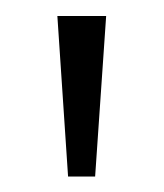

<svg xmlns="http://www.w3.org/2000/svg" viewBox="-20 -651 208 244"><path d="M66.5 -426.7 52.9 -630.7H114.9L100.9 -426.7Z"/></svg>

Font: Alumni Sans SC Thin
Style: Regular
Weight: 100
Designer: Robert E. Leuschke
Foundry: Robert E. Leuschke
Version: Version 1.018